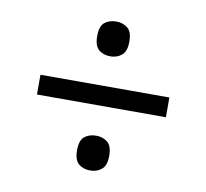

<svg xmlns="http://www.w3.org/2000/svg" viewBox="-63 -678 688 641"><g transform="rotate(10 281.5 -357.5)"><path d="M63 -324V-391H500V-324ZM282 -105Q258 -105 242.5 -118Q227 -131 227 -164Q227 -198 242.5 -210.5Q258 -223 282 -223Q304 -223 320 -210.5Q336 -198 336 -164Q336 -131 320 -118Q304 -105 282 -105ZM282 -492Q258 -492 242.5 -505Q227 -518 227 -551Q227 -585 242.5 -597.5Q258 -610 282 -610Q304 -610 320 -597.5Q336 -585 336 -551Q336 -518 320 -505Q304 -492 282 -492Z"/></g></svg>

Font: Noto Rashi Hebrew SemiBold
Style: Regular
Weight: 600
Version: Version 1.006